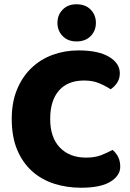

<svg xmlns="http://www.w3.org/2000/svg" viewBox="-20 -861 611 899"><path d="M374 -484Q297 -484 256 -437Q215 -390 215 -304Q215 -217 260.5 -170Q306 -123 383 -123Q424 -123 452.5 -134Q481 -145 507 -159Q524 -145 533.5 -125.5Q543 -106 543 -80Q543 -39 497.5 -10.5Q452 18 359 18Q292 18 233 -1Q174 -20 130 -59.5Q86 -99 60.5 -159.5Q35 -220 35 -304Q35 -382 59.5 -441.5Q84 -501 126.5 -542Q169 -583 226 -604Q283 -625 348 -625Q440 -625 490.5 -595Q541 -565 541 -518Q541 -492 528 -473Q515 -454 498 -443Q472 -460 442.5 -472Q413 -484 374 -484ZM249 -754Q249 -791 273.5 -816Q298 -841 338 -841Q380 -841 404.5 -816Q429 -791 429 -754Q429 -717 404.5 -692Q380 -667 338 -667Q298 -667 273.5 -692Q249 -717 249 -754Z"/></svg>

Font: Baloo Bhai
Style: Regular
Weight: 400
Designer: Supriya Tembe, Noopur Datye and Ek Type
Foundry: Ek Type
Version: Version 1.443;PS 1.000;hotconv 16.6.51;makeotf.lib2.5.65220;